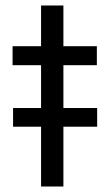

<svg xmlns="http://www.w3.org/2000/svg" viewBox="-20 -678 398 698"><path d="M27.5 -217.4V-285.3H333.2V-217.4ZM129.3 0V-441H25.7V-510H129.3V-658H210.5V-510H332.1V-441H210.5V0Z"/></svg>

Font: Saira Thin
Style: Regular
Weight: 100
Designer: Hector Gatti with collaboration of the Omnibus-Type team
Foundry: Omnibus-Type
Version: Version 1.101